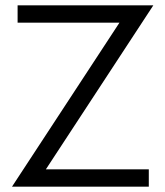

<svg xmlns="http://www.w3.org/2000/svg" viewBox="-20 -700 620 720"><path d="M152 -65 555 -680H46V-615H428L25 0H538V-65Z"/></svg>

Font: GI
Style: Regular
Weight: 400
Designer: Alfredo Marco Pradil
Version: Version 1.01 2015